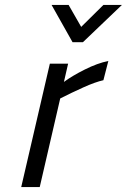

<svg xmlns="http://www.w3.org/2000/svg" viewBox="-20 -758 514 778"><path d="M182 -500H256L239 -426Q273 -451 324 -476.5Q375 -502 419 -511L399 -433Q367 -426 318 -404Q269 -382 224 -359L141 0H66ZM189 -738H258L309 -649L399 -738H474L316 -587H274Z"/></svg>

Font: Cairo
Style: Italic
Weight: 400
Italic angle: -13°
Designer: Mohamed Gaber, Accademia di Belle Arti di Urbino and others
Foundry: Kief Type Foundry, Accademia di Belle Arti di Urbino and others
Version: Version 3.011